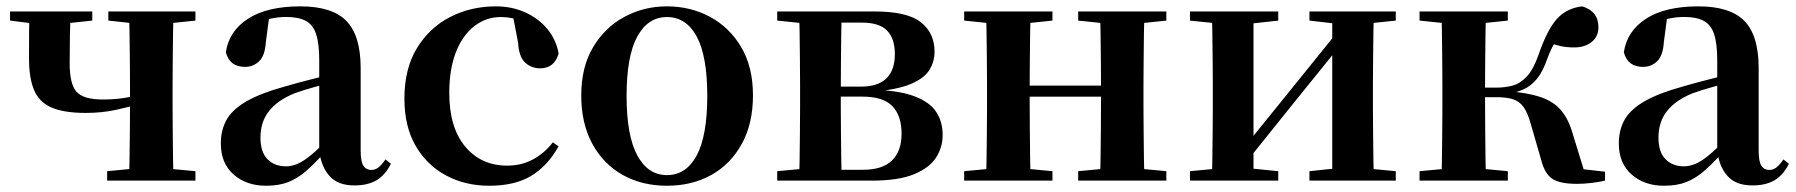

<svg xmlns="http://www.w3.org/2000/svg" viewBox="-20 -572 5688 608"><path d="M251.6 -214.4Q182.1 -214.4 142.8 -231.7Q103.6 -249 87.8 -287.1Q71.9 -325.2 71.9 -385.6Q71.9 -433.1 72.1 -468Q72.2 -502.8 73.2 -535.7H203.6Q202.3 -499.4 201.4 -460.7Q200.6 -422.1 200.6 -371.3Q200.6 -305.7 222.4 -281.3Q244.2 -256.9 306 -256.9Q340.7 -256.9 371.2 -261.5Q401.7 -266 440.6 -277.1V-247.6Q394.6 -234.6 349 -224.5Q303.3 -214.4 251.6 -214.4ZM388.7 0Q389.7 -25.5 390.2 -67.4Q390.7 -109.4 391.2 -155.6Q391.7 -201.8 391.7 -238.1V-301.2Q391.7 -335.7 391.2 -381Q390.7 -426.4 390.2 -468.7Q389.7 -511 388.7 -535.7H529.5Q528.5 -511 528 -468.7Q527.5 -426.4 527 -381Q526.5 -335.7 526.5 -301.2V-234.8Q526.5 -200 527 -154.7Q527.5 -109.4 528 -67.4Q528.5 -25.5 529.5 0ZM11.8 -506.8V-535.7H272.2V-506.8L165.8 -495.5H102.4ZM319.3 0V-29.9L426.8 -40.2H489.1L598.9 -29.9V0ZM323 -506.8V-535.7H598.9V-506.8L490.4 -495.5H428.1Z M822.6 16.2Q760.2 16.2 719.8 -19.4Q679.3 -54.9 679.3 -117.6Q679.3 -161.2 698 -193.6Q716.7 -226.1 761.1 -251.5Q805.6 -277 881.4 -297.9Q920.8 -309.4 970.4 -322Q1020 -334.6 1060 -344.4V-318.9Q1020 -308.9 980 -297.6Q939.9 -286.4 913.1 -276.7Q859.3 -254.9 832.1 -220.6Q804.8 -186.4 804.8 -135.9Q804.8 -90.4 827.1 -67.9Q849.3 -45.3 886 -45.3Q902.3 -45.3 920.7 -52.6Q939.1 -59.9 963.4 -79.7Q987.8 -99.4 1021.3 -135.5L1036.8 -82.4H1001.7Q972.6 -50.6 947.2 -28.7Q921.7 -6.8 892.4 4.7Q863 16.2 822.6 16.2ZM1102.1 15.2Q1050.6 15.2 1023.9 -14.2Q997.2 -43.6 990.9 -94V-96.5V-381.4Q990.9 -434.7 980.8 -464.5Q970.7 -494.3 947.6 -506.3Q924.5 -518.3 886 -518.3Q860.4 -518.3 833.3 -512.2Q806.2 -506.1 769.8 -491.2L832.1 -516.3L821.9 -439.2Q819.3 -395.9 800.6 -378Q781.8 -360.2 756.3 -360.2Q707.1 -360.2 695.2 -406.5Q704.9 -473.5 765.4 -512.7Q825.9 -551.9 931.1 -551.9Q1031.4 -551.9 1076.7 -505.9Q1122.1 -459.8 1122.1 -356.2V-94.8Q1122.1 -60.3 1130.8 -47Q1139.6 -33.8 1155.7 -33.8Q1167.3 -33.8 1177.3 -40.9Q1187.3 -48.1 1200.7 -67.2L1217.9 -53.4Q1200 -17.5 1172.2 -1.1Q1144.4 15.2 1102.1 15.2Z M1529.1 16.2Q1454.1 16.2 1393.2 -16Q1332.3 -48.3 1296.4 -109.8Q1260.6 -171.4 1260.6 -259.7Q1260.6 -354.7 1300.5 -419.9Q1340.4 -485 1406.1 -518.5Q1471.9 -551.9 1550 -551.9Q1601.5 -551.9 1643.8 -532.5Q1686.2 -513.2 1713.8 -479.5Q1741.4 -445.8 1749 -402.4Q1735.4 -355.6 1690.4 -355.6Q1662.9 -355.6 1643.1 -373.6Q1623.4 -391.6 1620.6 -436.8L1602.8 -530.1L1670.7 -486.3Q1641.8 -503.2 1617.1 -510.6Q1592.4 -518 1565.6 -518Q1519.2 -518 1482.2 -489.4Q1445.1 -460.7 1423.9 -407.1Q1402.7 -353.5 1402.7 -277.6Q1402.7 -168.4 1453 -108Q1503.4 -47.5 1586.2 -47.5Q1630.5 -47.5 1666.8 -66.7Q1703.2 -85.9 1730.9 -121.4L1748.8 -108.4Q1713.1 -45.4 1661.3 -14.6Q1609.5 16.2 1529.1 16.2Z M2092 16.2Q2012.7 16.2 1951.5 -18.3Q1890.3 -52.8 1855.5 -117Q1820.6 -181.2 1820.6 -269.8Q1820.6 -359.1 1857.8 -422Q1895 -484.9 1956.9 -518.4Q2018.8 -551.9 2092 -551.9Q2166.1 -551.9 2228.1 -518.8Q2290 -485.6 2327.2 -422.7Q2364.4 -359.8 2364.4 -269.8Q2364.4 -180.5 2329 -116.3Q2293.6 -52 2232.4 -17.9Q2171.2 16.2 2092 16.2ZM2092 -17.5Q2153 -17.5 2186.4 -80.1Q2219.7 -142.6 2219.7 -268.1Q2219.7 -394.2 2186.4 -456.1Q2153 -518 2092 -518Q2031.7 -518 1998 -456.1Q1964.2 -394.2 1964.2 -268.1Q1964.2 -142.6 1998 -80.1Q2031.7 -17.5 2092 -17.5Z M2441.2 0V-29.9L2551 -40.2L2577.9 -34.4H2713.4Q2774.3 -34.4 2804.6 -63.8Q2835 -93.3 2835 -148.7Q2835 -205.2 2806 -235.7Q2777 -266.1 2710.1 -266.1H2577.9V-297.7H2705.9Q2813.7 -297.7 2813.7 -401Q2813.7 -449.9 2789.1 -475.1Q2764.5 -500.4 2708.9 -500.4H2577.9L2551 -495.5L2441.2 -506.8V-535.7H2750.1Q2853 -535.7 2896.2 -501.5Q2939.4 -467.3 2939.4 -408.4Q2939.4 -377.9 2923.7 -351.4Q2908 -324.9 2865.3 -306.5Q2822.6 -288.2 2740.8 -281L2742.3 -288Q2825.9 -285.7 2874.7 -267.5Q2923.6 -249.2 2944.3 -218.1Q2965.1 -186.9 2965.1 -144.2Q2965.1 -106.6 2944.7 -73.9Q2924.2 -41.2 2875.3 -20.6Q2826.3 0 2740.3 0ZM2509.9 0Q2511.6 -25.5 2512.1 -67.4Q2512.6 -109.4 2513.1 -154.7Q2513.6 -200 2513.6 -234.8V-301.2Q2513.6 -335.7 2513.1 -381Q2512.6 -426.4 2512.1 -468.7Q2511.6 -511 2509.9 -535.7H2645.5Q2644.5 -511 2644 -468.2Q2643.5 -425.4 2643 -376.5Q2642.5 -327.7 2642.5 -284.5V-234.8Q2642.5 -200 2643 -154.7Q2643.5 -109.4 2644 -67.4Q2644.5 -25.5 2645.5 0Z M3101.9 0Q3103.6 -25.5 3104.1 -67.5Q3104.6 -109.6 3105.1 -154.8Q3105.6 -200 3105.6 -234.8V-301.2Q3105.6 -335.7 3105.1 -381.1Q3104.6 -426.5 3104.1 -468.7Q3103.6 -511 3101.9 -535.7H3243.6Q3242.6 -510.7 3242.1 -467.8Q3241.6 -425 3241.1 -378Q3240.6 -331 3240.6 -291.8V-270.6Q3240.6 -217.9 3241.1 -165Q3241.6 -112.1 3242.1 -68.6Q3242.6 -25.1 3243.6 0ZM3462.6 0Q3464.6 -25.1 3465.1 -68.6Q3465.6 -112.1 3466.1 -165Q3466.6 -217.9 3466.6 -270.6V-291.8Q3466.6 -330.7 3466.1 -378Q3465.6 -425.4 3465.1 -468.1Q3464.6 -510.7 3462.6 -535.7H3604Q3603 -510.7 3602.5 -468.5Q3602 -426.3 3601.5 -381Q3601 -335.6 3601 -301.2V-234.8Q3601 -200 3601.5 -154.8Q3602 -109.6 3602.5 -67.5Q3603 -25.5 3604 0ZM3033.2 0V-29.9L3143 -40.2H3204.6L3312.8 -29.9V0ZM3033.2 -506.8V-535.7H3312.8V-506.8L3204.6 -495.5H3143ZM3394.2 0V-29.9L3502.9 -40.2H3565.5L3673.4 -29.9V0ZM3394.2 -506.8V-535.7H3673.4V-506.8L3565.5 -495.5H3502.9ZM3172.9 -265.9V-301H3533.1V-265.9Z M3748.2 0V-29.9L3857 -40.2H3925.4L4027.8 -29.9V0ZM4126.6 0V-29.9L4223.5 -40.2H4291.3L4400 -29.9V0ZM3816.9 0Q3818.6 -25.5 3819.1 -67.4Q3819.6 -109.4 3820.1 -154.7Q3820.6 -200 3820.6 -234.8V-301.2Q3820.6 -335.7 3820.1 -381Q3819.6 -426.4 3819.1 -468.7Q3818.6 -511 3816.9 -535.7H3949.4V0ZM3920.7 -51.6 3872.4 -77.8H3897.4L4056.6 -274.4L4227 -485.4L4274.7 -460.9H4250.5L4086.2 -257.7ZM4198.8 0V-535.7H4330.6Q4329.6 -511 4329.1 -468.7Q4328.6 -426.4 4328.1 -381Q4327.6 -335.7 4327.6 -301.2V-234.8Q4327.6 -200 4328.1 -154.7Q4328.6 -109.4 4329.1 -67.4Q4329.6 -25.5 4330.6 0ZM3748.2 -506.8V-535.7H4027.8V-506.8L3925.7 -495.5H3858ZM4126.6 -506.8V-535.7H4400V-506.8L4291.5 -495.5H4223.8Z M4475.2 0V-29.9L4585 -40.2H4646.6L4754.8 -29.9V0ZM4475.2 -506.8V-535.7H4754.8V-506.8L4646.6 -495.5H4585ZM4543.9 0Q4545.6 -25.5 4546.1 -67.4Q4546.6 -109.4 4547.1 -154.7Q4547.6 -200 4547.6 -234.8V-301.2Q4547.6 -335.7 4547.1 -381Q4546.6 -426.4 4546.1 -468.7Q4545.6 -511 4543.9 -535.7H4685.6Q4684.6 -511 4684.1 -468.2Q4683.6 -425.4 4683.1 -377.7Q4682.6 -330 4682.6 -289.8V-269.3Q4682.6 -217.7 4683.1 -164.9Q4683.6 -112.1 4684.1 -68.8Q4684.6 -25.5 4685.6 0ZM4860.8 -64.1 4826.9 -181.4Q4817.5 -214.7 4804.8 -232.8Q4792 -250.9 4771.6 -257.6Q4751.3 -264.3 4717.4 -264.3H4614.9V-294.5H4717.8Q4745.9 -294.5 4770 -301Q4794.1 -307.4 4815 -329.9Q4836 -352.3 4852.3 -399.3Q4879 -476.8 4909.5 -511.4Q4940 -545.9 4990.1 -551.9Q5041.7 -536.4 5041.7 -485.9Q5041.7 -456 5020 -438.9Q4998.2 -421.8 4965.7 -421.8Q4941.5 -421.8 4923.8 -425.6Q4906.1 -429.3 4886 -436.9L4936.8 -479.7Q4915.6 -455.6 4903.7 -437.1Q4891.8 -418.5 4880 -386.8Q4865.7 -345.1 4846.8 -322.2Q4827.8 -299.2 4803.9 -288.8Q4779.9 -278.3 4750.2 -273.1L4752.4 -283.3Q4816.6 -278.6 4857.1 -265.1Q4897.6 -251.7 4921.3 -225.1Q4945.1 -198.6 4958.6 -153.9L5002.3 -11.8L4907.7 -46L5062.6 -28.2V0Q5043.7 4.5 5019.6 7.3Q4995.5 10.2 4974.2 10.2Q4919.1 10.2 4895.3 -6Q4871.5 -22.2 4860.8 -64.1Z M5249.6 16.2Q5187.2 16.2 5146.8 -19.4Q5106.3 -54.9 5106.3 -117.6Q5106.3 -161.2 5125 -193.6Q5143.7 -226.1 5188.1 -251.5Q5232.6 -277 5308.4 -297.9Q5347.8 -309.4 5397.4 -322Q5447 -334.6 5487 -344.4V-318.9Q5447 -308.9 5407 -297.6Q5366.9 -286.4 5340.1 -276.7Q5286.3 -254.9 5259.1 -220.6Q5231.8 -186.4 5231.8 -135.9Q5231.8 -90.4 5254.1 -67.9Q5276.3 -45.3 5313 -45.3Q5329.3 -45.3 5347.7 -52.6Q5366.1 -59.9 5390.4 -79.7Q5414.8 -99.4 5448.3 -135.5L5463.8 -82.4H5428.7Q5399.6 -50.6 5374.2 -28.7Q5348.7 -6.8 5319.4 4.7Q5290 16.2 5249.6 16.2ZM5529.1 15.2Q5477.6 15.2 5450.9 -14.2Q5424.2 -43.6 5417.9 -94V-96.5V-381.4Q5417.9 -434.7 5407.8 -464.5Q5397.7 -494.3 5374.6 -506.3Q5351.5 -518.3 5313 -518.3Q5287.4 -518.3 5260.3 -512.2Q5233.2 -506.1 5196.8 -491.2L5259.1 -516.3L5248.9 -439.2Q5246.3 -395.9 5227.6 -378Q5208.8 -360.2 5183.3 -360.2Q5134.1 -360.2 5122.2 -406.5Q5131.9 -473.5 5192.4 -512.7Q5252.9 -551.9 5358.1 -551.9Q5458.4 -551.9 5503.7 -505.9Q5549.1 -459.8 5549.1 -356.2V-94.8Q5549.1 -60.3 5557.8 -47Q5566.6 -33.8 5582.7 -33.8Q5594.3 -33.8 5604.3 -40.9Q5614.3 -48.1 5627.7 -67.2L5644.9 -53.4Q5627 -17.5 5599.2 -1.1Q5571.4 15.2 5529.1 15.2Z"/></svg>

Font: Early Summer Mincho VF
Style: Regular
Weight: 250
Designer: GuiWonder
Version: Version 1.002